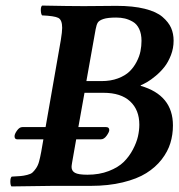

<svg xmlns="http://www.w3.org/2000/svg" viewBox="-20 -667 643 689"><path d="M323.2 -562 290 -376H344.2Q377.4 -376 403.3 -385.7Q429.2 -395.5 444.6 -410.4Q460 -425.3 470.2 -445.1Q480.5 -464.8 484.1 -483.4Q487.8 -502 487.8 -520.5Q487.8 -545.4 479.5 -563Q471.2 -580.6 456.8 -588.9Q442.4 -597.2 428.2 -600.6Q414.1 -604 397 -604Q366.7 -604 351.3 -598.9Q335.9 -593.8 331.1 -586.2Q326.2 -578.6 323.2 -562ZM280.8 -645Q304.2 -645 341.1 -645.5Q377.9 -646 397.9 -646Q457.5 -646 499.5 -635.5Q541.5 -625 563.2 -606.2Q585 -587.4 594 -566.9Q603 -546.4 603 -521Q603 -493.7 593.3 -468.8Q583.5 -443.8 570.1 -426.8Q556.6 -409.7 539.1 -395Q521.5 -380.4 508.8 -373Q496.1 -365.7 484.9 -360.8V-358.9Q600.6 -325.7 600.6 -216.8Q600.6 -183.6 591.3 -153.3Q582 -123 560.1 -94.7Q538.1 -66.4 504.9 -45.7Q471.7 -24.9 420.4 -12.5Q369.1 0 305.2 0H168Q69.8 1 21 2Q17.1 -2.9 17.1 -15.9Q17.1 -28.8 22 -33.2Q43 -34.2 53.7 -35.2Q64.5 -36.1 77.4 -39.3Q90.3 -42.5 96.2 -47.6Q102.1 -52.7 109.1 -62.7Q116.2 -72.8 120.1 -86.9Q124 -101.1 127.9 -122.1L135.7 -167H42Q32.2 -167 32.2 -178.2Q32.2 -186 41 -198.5Q49.8 -210.9 60.1 -210.9H143.6L198.2 -522.9Q203.1 -553.2 203.1 -566.9Q203.1 -595.7 189.2 -602.8Q175.3 -609.9 130.9 -611.8Q127 -616.7 126.5 -629.4Q126 -642.1 130.9 -647Q230.5 -645 280.8 -645ZM253.4 -167 238.8 -84Q236.8 -72.3 236.8 -67.9Q236.8 -53.7 249 -46.9Q261.2 -40 293.9 -40Q336.4 -40 370.4 -53.2Q404.3 -66.4 424.1 -85.9Q443.8 -105.5 457 -130.6Q470.2 -155.8 475.1 -177.7Q480 -199.7 480 -219.7Q480 -272.5 447 -303.2Q414.1 -334 351.1 -334H283.2L261.2 -210.9H360.8Q372.1 -210.9 372.1 -200.2Q372.1 -193.4 362.8 -180.2Q353.5 -167 341.8 -167Z"/></svg>

Font: Linux Libertine G
Style: Semibold Italic
Weight: 600
Italic angle: -11.5°
Designer: Philipp H. Poll
Foundry: Philipp H. Poll
Version: Version 5.1.1